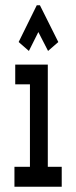

<svg xmlns="http://www.w3.org/2000/svg" viewBox="-20 -711 290 731"><path d="M35 0V-76H94V-390H38V-465H162V-76H215V0ZM90 -517 51 -551 120 -691H132L202 -551L163 -517L126 -589Z"/></svg>

Font: Inconsolata UltraCondensed Bold
Style: Regular
Weight: 700
Width: 1
Monospace: yes
Designer: Raph Levien, Cyreal, Brenton Simpson
Foundry: Raph Levien, Cyreal, Google
Version: Version 3.001; ttfautohint (v1.8.2.53-6de2)